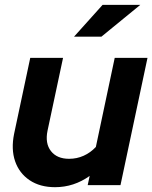

<svg xmlns="http://www.w3.org/2000/svg" viewBox="-20 -758 624 786"><path d="M205.4 8.3Q143.6 8.3 101.1 -20.3Q58.7 -48.9 41.8 -98Q25 -147.2 37.7 -210L103.8 -521H238.1L174.6 -223Q163.9 -171.2 188.5 -139.6Q213.1 -107.9 262.8 -107.9Q294.7 -107.9 322.4 -120.4Q350.1 -132.8 372.4 -156.3L449.6 -521H583.8L473.2 0H339L347.1 -37.8Q282.3 8.3 205.4 8.3ZM283.1 -607.9 400.1 -738.2H554.5L395.2 -607.9Z"/></svg>

Font: Red Hat Display
Style: Italic
Weight: 300
Italic angle: -12°
Designer: Pentagram, MCKL
Foundry: Pentagram, MCKL
Version: Version 1.023